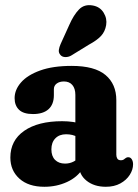

<svg xmlns="http://www.w3.org/2000/svg" viewBox="-20 -706 530 736"><path d="M282.9 -72.6V-86.2L268.9 -88V-342.1Q268.9 -366.5 257.4 -380.1Q245.9 -393.7 225.1 -393.7Q208.1 -393.7 197.3 -385.7Q186.5 -377.6 186.5 -364V-341.1Q186.5 -305.8 165.9 -287.3Q145.3 -268.8 106.5 -268.8Q69.9 -268.8 53 -285.2Q36 -301.6 36 -329.8Q36 -361.7 60.5 -389.9Q85 -418.1 133.7 -435.7Q182.4 -453.4 254.6 -453.4Q342.9 -453.4 384.4 -418.5Q425.9 -383.6 425.9 -322V-112.7Q425.9 -104.4 429.7 -98Q433.6 -91.7 443.6 -91.7Q448.9 -91.7 452.5 -93.5Q456.2 -95.4 459.3 -98.4Q461.7 -100.3 464.7 -101.8Q467.7 -103.3 471.6 -103.3Q480.4 -103.3 485.2 -95.3Q490.1 -87.4 490.1 -76.3Q490.1 -55.6 477.4 -35.7Q464.8 -15.8 441.4 -2.9Q418 10 385.6 10Q341.1 10 312 -13.1Q282.9 -36.3 282.9 -72.6ZM19.7 -102Q19.7 -167.6 72.8 -204.5Q125.9 -241.4 218.3 -241.4Q240.3 -241.4 260.6 -238.4Q281 -235.4 294.4 -229.7L279.3 -179.8Q268 -185.9 257.3 -188.6Q246.6 -191.3 233.2 -191.3Q207.5 -191.3 192.2 -175.7Q177 -160.2 177 -133.4Q177 -107.2 191.2 -93Q205.4 -78.9 229.3 -78.9Q247.4 -78.9 262.4 -86.8Q277.4 -94.8 286 -106.7L296.9 -59.2Q276.6 -26.6 236.8 -8.3Q196.9 10 150.1 10Q89.1 10 54.4 -21.2Q19.7 -52.4 19.7 -102ZM246 -611.4Q262.3 -648.5 282.8 -669.7Q303.4 -691 336 -684.9Q363.5 -679.9 377.3 -657.3Q391.2 -634.7 386.9 -609.6Q382.7 -584.8 367.2 -568.1Q351.8 -551.5 320.5 -534.6L252 -492.5Q241.6 -486.9 230.1 -487.2Q218.6 -487.5 211.8 -495.1Q204 -504 205.6 -514.8Q207.2 -525.7 212.4 -537.3Z"/></svg>

Font: Fraunces 144pt S100 Black
Style: Regular
Weight: 900
Version: Version 1.000